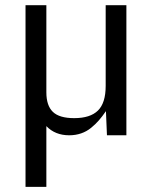

<svg xmlns="http://www.w3.org/2000/svg" viewBox="-20 -520 584 738"><path d="M78.1 198.2V-500H158.2V-165Q158.2 -114.3 183.1 -90.1Q208 -65.9 265.1 -65.9Q326.7 -65.9 356.4 -95Q386.2 -124 386.2 -189.9V-500H465.8V0H391.1L387.2 -92.8Q373 -72.3 360.1 -57.4Q347.2 -42.5 330.1 -28.6Q313 -14.6 291.7 -7.3Q270.5 0 246.1 0Q191.9 0 158.2 -35.2V198.2Z"/></svg>

Font: TASA Orbiter Text
Style: Regular
Weight: 400
Designer: Weizhong Zhang
Version: Version 1.000;Glyphs 3.1.2 (3151)